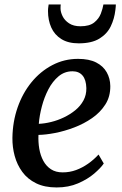

<svg xmlns="http://www.w3.org/2000/svg" viewBox="-20 -835 550 866"><path d="M448 -97.5Q434.5 -77.5 404.8 -52Q375 -26.5 332 -8Q289 10.5 235.5 10.5Q181 10.5 142.5 -8.5Q104 -27.5 80.5 -59.8Q57 -92 46.2 -131.8Q35.5 -171.5 36 -213Q37 -286 59.5 -350.5Q82 -415 122 -464Q162 -513 215.8 -541.2Q269.5 -569.5 332 -569.5Q382 -569.5 413.8 -553.2Q445.5 -537 461.2 -509.2Q477 -481.5 477.5 -447Q478 -399.5 455.2 -363.8Q432.5 -328 395.2 -302.2Q358 -276.5 314.5 -260Q271 -243.5 228.5 -235.2Q186 -227 153.5 -226.5Q152 -194 157.2 -163.8Q162.5 -133.5 175.5 -109.5Q188.5 -85.5 210 -71.5Q231.5 -57.5 262.5 -57.5Q294.5 -57.5 323 -68Q351.5 -78.5 377.2 -96.5Q403 -114.5 424.5 -138ZM307 -513.5Q271.5 -513.5 244.2 -490.8Q217 -468 198.2 -432Q179.5 -396 168.8 -355Q158 -314 155 -276.5Q181 -277.5 210.5 -284.8Q240 -292 268.2 -305.5Q296.5 -319 319.8 -338Q343 -357 356.5 -382Q370 -407 369.5 -437.5Q368.5 -475.5 352.2 -494.5Q336 -513.5 307 -513.5ZM335 -639.5Q287.5 -639.5 256.8 -658.8Q226 -678 211.2 -711Q196.5 -744 196.5 -785Q196.5 -795.5 197.8 -803.2Q199 -811 199.5 -815H254Q253.5 -811 253.2 -806.5Q253 -802 253 -797Q253 -781 262.2 -762Q271.5 -743 291.5 -729.8Q311.5 -716.5 343 -716.5Q383.5 -716.5 404.8 -733.5Q426 -750.5 434.8 -773.5Q443.5 -796.5 446.5 -815H502.5Q502.5 -811 502 -804.5Q501.5 -798 500.5 -790.5Q496 -750.5 479.5 -716.2Q463 -682 428.2 -660.8Q393.5 -639.5 335 -639.5Z"/></svg>

Font: Merriweather Medium
Style: Italic
Weight: 500
Italic angle: -7.8°
Version: Version 2.101